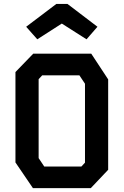

<svg xmlns="http://www.w3.org/2000/svg" viewBox="-20 -974 640 994"><path d="M152 -696H452.5L540 -563V-95L450 0H150.5L60 -133V-601ZM180 -155.5 209 -112H401.5L420 -132V-540.5L391 -584H198.5L180 -564ZM329.5 -953.5 484.5 -835.5 428 -770.5 300 -852 173 -770.5 115.5 -835.5 271.5 -953.5Z"/></svg>

Font: Kode Mono
Style: Regular
Weight: 400
Monospace: yes
Designer: Isa Ozler
Foundry: Kadena LLC
Version: Version 1.000;gftools[0.9.28]